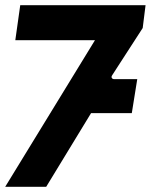

<svg xmlns="http://www.w3.org/2000/svg" viewBox="-28 -720 581 740"><path d="M-8 0 338 -565H31L50 -700H533L522 -612L425 -462L405 -431Q400 -424 403 -419.5Q406 -415 412 -415H501L480 -284H323L150 0Z"/></svg>

Font: Finlandica
Style: Italic
Weight: 400
Italic angle: -8°
Designer: Niklas Ekholm, Juho Hiilivirta, Jaakko Suomalainen
Foundry: Helsinki Type Studio
Version: Version 1.064